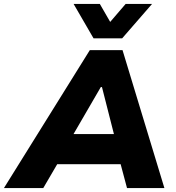

<svg xmlns="http://www.w3.org/2000/svg" viewBox="-63 -961 898 981"><path d="M-43 0 396 -705H563L777 0H586L535 -191L596 -122H186L269 -190L158 0ZM452 -516 290 -237 271 -276H561L529 -237L458 -516ZM415 -765 313 -941H447L500 -849L579 -941H714L561 -765Z"/></svg>

Font: Nunito Sans 7pt Black
Style: Italic
Weight: 900
Italic angle: -9°
Version: Version 3.101;gftools[0.9.27]